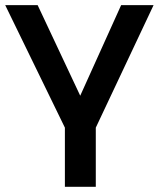

<svg xmlns="http://www.w3.org/2000/svg" viewBox="-25 -720 612 740"><path d="M225.1 0V-228L-4.9 -700.2H120.1L284.2 -351.1L441.9 -700.2H566.9L344.2 -228V0Z"/></svg>

Font: Cakra Normal
Style: Regular
Weight: 400
Designer: Lucia Kollert, Vojtech Kollert
Foundry: OoM Type
Version: Version 1.000;Glyphs 3.1.1 (3148)